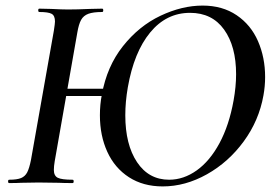

<svg xmlns="http://www.w3.org/2000/svg" viewBox="-20 -656 983 688"><path d="M184 -338H389L385 -312H179ZM177 -579Q177 -600 165 -606.5Q153 -613 121 -613Q117 -613 117 -619Q117 -625 121 -625L164 -624Q202 -622 224 -622Q257 -622 301 -624L346 -625Q350 -625 350 -619Q350 -613 346 -613Q314 -613 296.5 -606.5Q279 -600 270.5 -584.5Q262 -569 257 -539L176 -78Q173 -60 173 -47Q173 -26 187 -19Q201 -12 240 -12Q244 -12 244 -6Q244 0 240 0Q208 0 191 -1L118 -2L56 -1Q40 0 13 0Q9 0 9 -6Q9 -12 13 -12Q41 -12 55.5 -18Q70 -24 77.5 -38.5Q85 -53 91 -83L173 -546Q177 -572 177 -579ZM338 -243Q338 -282 345 -317Q363 -418 420.5 -490.5Q478 -563 555 -599.5Q632 -636 706 -636Q777 -636 828 -601.5Q879 -567 904.5 -508.5Q930 -450 930 -380Q930 -347 924 -314Q908 -224 853.5 -149.5Q799 -75 721.5 -31.5Q644 12 563 12Q493 12 442 -21Q391 -54 364.5 -112Q338 -170 338 -243ZM817 -296Q826 -346 826 -390Q826 -490 783 -550Q740 -610 661 -610Q576 -610 518 -539.5Q460 -469 438 -343Q429 -291 429 -243Q429 -138 471 -75Q513 -12 586 -12Q638 -12 685 -45.5Q732 -79 766.5 -143Q801 -207 817 -296Z"/></svg>

Font: Cormorant Garamond SemiBold
Style: Italic
Weight: 600
Italic angle: -10°
Designer: Christian Thalmann (Catharsis Fonts)
Foundry: Catharsis Fonts
Version: Version 4.000